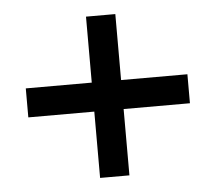

<svg xmlns="http://www.w3.org/2000/svg" viewBox="-42 -534 643 574"><g transform="rotate(-5 280.0 -247.0)"><path d="M236 -204H38V-291H236V-489H324V-291H523V-204H324V-5H236Z"/></g></svg>

Font: Hanken Grotesk SemiBold
Style: Italic
Weight: 600
Italic angle: -8°
Designer: Alfredo Marco Pradil
Foundry: Hanken Design Co.
Version: Version 3.014